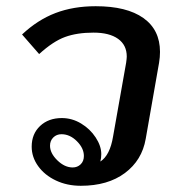

<svg xmlns="http://www.w3.org/2000/svg" viewBox="-20 -588 571 618"><path d="M495 -421Q495 -404 492 -386L449 -141Q437 -72 382 -31Q327 10 240 10Q196 10 160 -7Q124 -24 103 -53Q82 -82 82 -116Q82 -157 109 -182.5Q136 -208 179 -208Q212 -208 241 -190.5Q270 -173 288 -145.5Q306 -118 306 -92Q306 -79 303 -68Q334 -88 344 -149L386 -386Q388 -400 388 -406Q388 -443 360 -463Q332 -483 281 -483Q228 -483 189.5 -469Q151 -455 106 -414L51 -477Q101 -524 158.5 -546Q216 -568 288 -568Q388 -568 441.5 -530Q495 -492 495 -421ZM250 -86Q250 -111 227.5 -133.5Q205 -156 178 -156Q162 -156 151.5 -145.5Q141 -135 141 -119Q141 -95 164.5 -72Q188 -49 214 -49Q229 -49 239.5 -59Q250 -69 250 -86Z"/></svg>

Font: KoHo SemiBold
Style: Italic
Weight: 600
Italic angle: -10°
Version: Version 1.000; ttfautohint (v1.6)